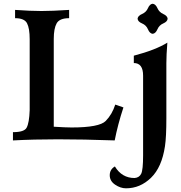

<svg xmlns="http://www.w3.org/2000/svg" viewBox="-20 -746 959 1020"><path d="M589.4 0Q421.9 -5.9 287.6 -5.9Q160.6 -5.9 48.8 0V-43.9Q109.4 -43.9 121.6 -67.9Q135.3 -93.3 137.7 -160.6V-537.6Q137.7 -595.7 123.5 -622.6Q109.4 -649.4 60.1 -649.4V-693.4Q141.6 -687.5 200.2 -687.5Q257.3 -687.5 347.2 -693.4V-649.4Q296.4 -649.4 281 -622.1Q265.6 -594.7 265.6 -539.1V-72.8Q330.1 -68.8 360.4 -68.8Q507.8 -68.8 541.7 -103.5Q575.7 -138.2 592.3 -190.4L635.7 -175.3Q605.5 -83.5 589.4 0ZM791 -566.4Q775.4 -567.9 766.1 -590.1Q756.8 -612.3 734.6 -621.6Q712.4 -630.9 710.9 -646.5Q712.4 -662.1 734.6 -671.6Q756.8 -681.2 766.1 -702.9Q775.4 -724.6 791 -726.1Q806.6 -724.6 816.2 -702.9Q825.7 -681.2 847.4 -671.6Q869.1 -662.1 870.6 -646.5Q869.1 -630.9 847.4 -621.6Q825.7 -612.3 816.2 -590.1Q806.6 -567.9 791 -566.4ZM649.4 254.4Q620.1 254.4 591.6 235.1Q563 215.8 563 185.1Q563 154.3 590.3 138.2Q627.4 199.7 694.8 199.7Q719.7 197.8 730 177.2Q740.2 156.7 740.2 79.1V-344.2Q740.2 -411.1 690.9 -411.1V-450.2Q806.6 -480.5 869.1 -519.5Q863.8 -454.1 863.8 -410.2V-118.7Q863.8 -17.6 856.4 30.8Q839.8 142.6 782.2 198.5Q724.6 254.4 649.4 254.4Z"/></svg>

Font: Kelvinch
Style: Bold
Weight: 700
Designer: Paul James Miller
Foundry: High-Logic / Made with FontCreator
Version: Version 3.501;March 28, 2021;FontCreator 13.0.0.2683 64-bit